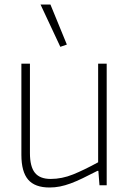

<svg xmlns="http://www.w3.org/2000/svg" viewBox="-20 -823 573 853"><path d="M200 10Q135 10 105 -25Q75 -60 75 -135V-540H113V-143Q113 -83 135 -55.5Q157 -28 205 -28Q255 -28 304.5 -48Q354 -68 416 -102V-540H454V0H422L417 -64H413Q376 -45 347 -31Q318 -17 293.5 -8Q269 1 246.5 5.5Q224 10 200 10ZM248 -615 160 -803H204L277 -625Z"/></svg>

Font: Encode Sans Narrow
Style: Thin
Weight: 250
Designer: Pablo Impallari, Andres Torresi
Foundry: Pablo Impallari, Andres Torresi
Version: Version 1.000; ttfautohint (v1.00) -l 8 -r 50 -G 200 -x 14 -